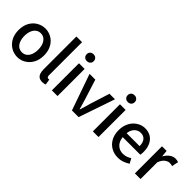

<svg xmlns="http://www.w3.org/2000/svg" viewBox="126 -1771 2759 2759"><g transform="rotate(45 1505.5 -391.5)"><path d="M308 14Q240 14 180.5 -20.5Q121 -55 84.5 -119.5Q48 -184 48 -275Q48 -367 84.5 -431.5Q121 -496 180.5 -530Q240 -564 308 -564Q358 -564 405 -544.5Q452 -525 488 -488Q524 -451 545 -397.5Q566 -344 566 -275Q566 -184 529.5 -119.5Q493 -55 434.5 -20.5Q376 14 308 14ZM308 -82Q351 -82 382.5 -106Q414 -130 431 -173.5Q448 -217 448 -275Q448 -333 431 -376.5Q414 -420 382.5 -444.5Q351 -469 308 -469Q264 -469 232.5 -444.5Q201 -420 184 -376.5Q167 -333 167 -275Q167 -217 184 -173.5Q201 -130 232.5 -106Q264 -82 308 -82Z M816 14Q774 14 749 -3.5Q724 -21 713 -53.5Q702 -86 702 -130V-797H817V-124Q817 -101 825.5 -91.5Q834 -82 844 -82Q848 -82 852 -82.5Q856 -83 864 -84L878 3Q868 7 853 10.5Q838 14 816 14Z M1000 0V-551H1115V0ZM1058 -653Q1025 -653 1005.5 -672Q986 -691 986 -723Q986 -753 1005.5 -772Q1025 -791 1058 -791Q1089 -791 1109 -772Q1129 -753 1129 -723Q1129 -691 1109 -672Q1089 -653 1058 -653Z M1408 0 1215 -551H1332L1426 -254Q1438 -214 1450 -172.5Q1462 -131 1474 -90H1478Q1491 -131 1503 -172.5Q1515 -214 1526 -254L1620 -551H1732L1543 0Z M1833 0V-551H1948V0ZM1891 -653Q1858 -653 1838.5 -672Q1819 -691 1819 -723Q1819 -753 1838.5 -772Q1858 -791 1891 -791Q1922 -791 1942 -772Q1962 -753 1962 -723Q1962 -691 1942 -672Q1922 -653 1891 -653Z M2351 14Q2276 14 2215 -20.5Q2154 -55 2118 -119.5Q2082 -184 2082 -275Q2082 -342 2103 -395.5Q2124 -449 2160 -486.5Q2196 -524 2241 -544Q2286 -564 2333 -564Q2406 -564 2456 -531.5Q2506 -499 2532 -440.5Q2558 -382 2558 -304Q2558 -287 2556.5 -271.5Q2555 -256 2552 -245H2195Q2200 -193 2222.5 -155.5Q2245 -118 2281.5 -97.5Q2318 -77 2365 -77Q2402 -77 2434 -88Q2466 -99 2496 -118L2536 -45Q2498 -20 2451.5 -3Q2405 14 2351 14ZM2194 -325H2458Q2458 -395 2426.5 -434Q2395 -473 2335 -473Q2301 -473 2271 -456Q2241 -439 2220.5 -406Q2200 -373 2194 -325Z M2687 0V-551H2781L2791 -452H2793Q2823 -505 2864 -534.5Q2905 -564 2950 -564Q2970 -564 2984 -561Q2998 -558 3011 -553L2991 -452Q2976 -457 2964 -459Q2952 -461 2935 -461Q2902 -461 2865 -434.5Q2828 -408 2802 -342V0Z"/></g></svg>

Font: Noto Sans KR Thin Medium
Style: Regular
Weight: 500
Version: Version 2.004-H2;hotconv 1.0.118;makeotfexe 2.5.65603